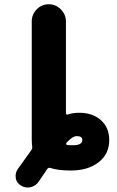

<svg xmlns="http://www.w3.org/2000/svg" viewBox="-20 -794 540 883"><path d="M78.1 60.5Q57.6 48.8 52.7 27.3Q51.8 20.5 51.8 14.6Q51.8 -1 60.5 -14.6Q103.5 -75.2 124 -103.5Q129.9 -111.3 127.9 -121.1Q126 -137.7 126 -154.3V-695.3Q126 -727.5 148.9 -751Q171.9 -774.4 204.1 -774.4Q236.3 -774.4 259.8 -751Q283.2 -727.5 283.2 -695.3V-273.4Q283.2 -269.5 286.1 -267.6Q289.1 -265.6 292 -267.6Q315.4 -275.4 343.8 -275.4Q406.2 -275.4 444.3 -241.2Q482.4 -207 482.4 -149.4Q482.4 -85.9 433.6 -47.9Q384.8 -9.8 305.7 -9.8Q247.1 -9.8 211.9 -21.5Q202.1 -24.4 197.3 -16.6Q184.6 2 158.2 41Q145.5 60.5 122.1 66.4Q114.3 68.4 107.4 68.4Q91.8 68.4 78.1 60.5ZM286.1 -137.7Q284.2 -134.8 284.2 -132.8Q284.2 -130.9 285.2 -128.9Q286.1 -128.9 287.1 -127.9Q291 -126 316.4 -126Q358.4 -126 358.4 -150.4Q358.4 -168 333 -168Q313.5 -168 286.1 -137.7Z"/></svg>

Font: Rounded-X Mgen+ 1m bold
Style: Bold
Weight: 700
Designer: [Source Han Sans]
Ryoko NISHIZUKA  (kana & ideographs); Paul D. Hunt (Latin, Greek & Cyrillic); Wenlong ZHANG  (bopomofo
Version: Version 1.059.20150602